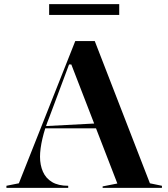

<svg xmlns="http://www.w3.org/2000/svg" viewBox="-20 -906 812 926"><path d="M11 0V-10L71 -22L343 -708H437L703 -22L761 -10V0H475V-7L546 -21L324 -595H313L218 -341Q196 -287 184.5 -237Q173 -187 173 -150Q173 -110 187 -78Q201 -46 231 -28Q261 -10 309 -10V0ZM182 -287V-297L449 -311V-287ZM217 -834V-886H555V-834Z"/></svg>

Font: Kalnia Medium
Style: Regular
Weight: 500
Designer: Frida Medrano
Foundry: Frida Medrano
Version: Version 1.105